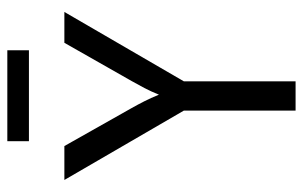

<svg xmlns="http://www.w3.org/2000/svg" viewBox="-170 -649 819 519"><g transform="rotate(-90 239.5 -389.5)"><path d="M200 0V-302.1L12.5 -625H104.2L206.9 -443.1Q216.7 -425.7 225.3 -408.7Q234 -391.7 243.1 -369.4Q252.1 -391.7 261.1 -408.7Q270.1 -425.7 279.9 -443.1L383.3 -625H466.7L279.2 -302.1V0ZM117.4 -720.8V-779.2H363.2V-720.8Z"/></g></svg>

Font: Afacad Flux
Style: Regular
Weight: 400
Designer: Kristian Moeller
Foundry: Dicotype
Version: Version 1.100